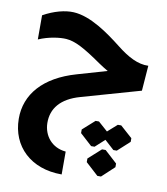

<svg xmlns="http://www.w3.org/2000/svg" viewBox="-83 -640 768 884"><g transform="rotate(10 300.5 -197.5)"><path d="M422 -452C357 -503 270 -566 190 -570C150 -572 99 -559 49 -531V-418C97 -439 149 -445 178 -443C219 -440 262 -418 348 -358C363 -348 377 -339 391 -331L253 -291C103 -248 25 -158 26 -43C27 85 120 175 264 175H265V68H264C200 62 160 13 159 -47C158 -115 199 -166 288 -191L562 -269L571 -387C522 -385 474 -411 422 -452ZM480 -95 436 -56 392 -95H376L320 -45V-28L376 23H392L436 -17L480 23H496L552 -28V-45L496 -95ZM428 29 369 82V99L428 153H445L503 99V82L445 29Z"/></g></svg>

Font: Hejaz SemiBold
Style: Regular
Weight: 600
Designer: Bandar Raffah (Arabic) and Santiago Orozco (Latin)
Foundry: Caramella and Typemade
Version: Version 1.010;hotconv 1.0.109;makeotfexe 2.5.65596